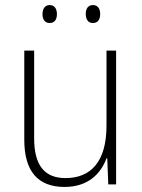

<svg xmlns="http://www.w3.org/2000/svg" viewBox="-20 -729 562 759"><path d="M148 -673C148 -653 157 -638 176 -638C196 -638 205 -652 205 -673C205 -694 196 -709 176 -709C157 -709 148 -693 148 -673ZM319 -674C319 -653 328 -638 347 -638C367 -638 376 -652 376 -674C376 -694 367 -709 347 -709C328 -709 319 -694 319 -674ZM439 -529H401V-232C401 -91 340 -25 239 -25C158 -25 115 -73 115 -182V-529H76V-176C76 -53 129 10 235 10C330 10 379 -44 401 -103H404L408 0H439Z"/></svg>

Font: Noto Sans Devanagari UI SemiCondensed ExtraLight
Style: Regular
Weight: 200
Width: 4
Designer: Jelle Bosma - Monotype Design Team
Foundry: Monotype Imaging Inc.
Version: Version 2.004